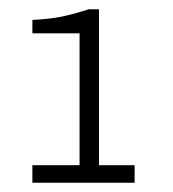

<svg xmlns="http://www.w3.org/2000/svg" viewBox="-20 -817 374 415"><path d="M50 -422H271V-460H194V-797H172C119 -780 92 -776 50 -774V-745H152V-460H50V-422Z"/></svg>

Font: ChivoLight
Style: Regular
Weight: 300
Designer: Hector Gatti
Foundry: Omnibus-Type
Version: Version 1.004;PS 001.004;hotconv 1.0.88;makeotf.lib2.5.64775